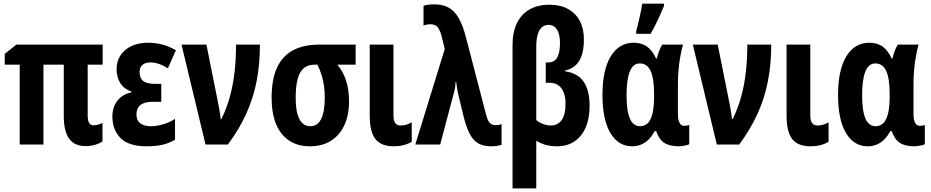

<svg xmlns="http://www.w3.org/2000/svg" viewBox="-20 -791 5096 1051"><path d="M491.2 -105Q502.4 -105 516.1 -108.4Q529.8 -111.8 541 -118.2V-17.1Q522.9 -4.4 498.3 2.2Q473.6 8.8 448.2 8.8Q387.7 8.8 358.4 -32Q329.1 -72.8 329.1 -155.8V-437H217.8V0H87.9V-437H5.9V-496.1L69.8 -546.9H542V-437H460V-159.2Q460 -130.9 468 -117.9Q476.1 -105 491.2 -105Z M862.8 -332V-233.9H819.8Q786.1 -233.9 765.6 -225.6Q745.1 -217.3 736.1 -201.7Q727.1 -186 727.1 -164.1Q727.1 -143.1 736.3 -128.9Q745.6 -114.7 763.4 -107.4Q781.2 -100.1 806.2 -100.1Q837.9 -100.1 872.6 -110.4Q907.2 -120.6 938 -140.1V-25.9Q902.8 -5.9 866.7 2Q830.6 9.8 783.2 9.8Q684.1 9.8 639.6 -35.4Q595.2 -80.6 595.2 -152.8Q595.2 -204.1 622.8 -239.7Q650.4 -275.4 699.2 -285.2V-290Q660.2 -302.7 639.2 -335Q618.2 -367.2 618.2 -412.1Q618.2 -455.6 639.6 -488.3Q661.1 -521 700.2 -539.1Q739.3 -557.1 791 -557.1Q829.1 -557.1 866 -547.9Q902.8 -538.6 942.9 -516.1L898.9 -417Q875 -432.6 850.8 -440.9Q826.7 -449.2 805.2 -449.2Q775.4 -449.2 759.8 -435.8Q744.1 -422.4 744.1 -397.9Q744.1 -362.3 764.4 -347.2Q784.7 -332 828.1 -332Z M973.6 -546.9H1109.9L1173.8 -228Q1177.2 -210.9 1179.9 -195.6Q1182.6 -180.2 1184.8 -166.3Q1187 -152.3 1188 -139.2H1191.9Q1221.7 -199.7 1239 -263.9Q1256.3 -328.1 1264.2 -398.7Q1272 -469.2 1272 -546.9H1402.8Q1402.8 -439.9 1384.8 -346.9Q1366.7 -253.9 1328.1 -168.7Q1289.6 -83.5 1227.5 0H1105Z M1890.6 -236.8Q1890.6 -160.6 1864.7 -105.2Q1838.9 -49.8 1791 -20Q1743.2 9.8 1677.7 9.8Q1608.9 9.8 1561.8 -22Q1514.6 -53.7 1490.7 -113Q1466.8 -172.4 1466.8 -255.9Q1466.8 -354.5 1495.6 -418.9Q1524.4 -483.4 1582.8 -515.1Q1641.1 -546.9 1730.5 -546.9H1926.8V-437H1826.7Q1858.4 -399.9 1874.5 -349.6Q1890.6 -299.3 1890.6 -236.8ZM1598.6 -256.8Q1598.6 -202.6 1607.9 -168Q1617.2 -133.3 1635.3 -116.7Q1653.3 -100.1 1678.7 -100.1Q1717.8 -100.1 1737.8 -139.6Q1757.8 -179.2 1757.8 -257.8Q1757.8 -290 1753.7 -320.1Q1749.5 -350.1 1740.7 -379.2Q1731.9 -408.2 1717.8 -437H1702.6Q1647.9 -437 1623.3 -393.6Q1598.6 -350.1 1598.6 -256.8Z M2133.8 -546.9V-159.2Q2133.8 -130.9 2143.6 -117.4Q2153.3 -104 2172.9 -104Q2188.5 -104 2204.1 -108.6Q2219.7 -113.3 2233.9 -121.1V-15.1Q2212.9 -2.4 2188.2 3.7Q2163.6 9.8 2134.8 9.8Q2089.8 9.8 2060.8 -7.1Q2031.7 -23.9 2017.8 -60.8Q2003.9 -97.7 2003.9 -157.2V-546.9Z M2253.4 0 2414.6 -522.9 2398.4 -588.9Q2392.1 -616.2 2379.4 -637.2Q2366.7 -658.2 2336.4 -658.2Q2326.2 -658.2 2316.9 -656.5Q2307.6 -654.8 2298.3 -651.9V-759.8Q2307.6 -762.7 2316.9 -764.2Q2326.2 -765.6 2336.7 -766.4Q2347.2 -767.1 2358.4 -767.1Q2402.3 -767.1 2434.3 -750.2Q2466.3 -733.4 2489.5 -694.3Q2512.7 -655.3 2530.3 -587.9L2640.6 -164.1Q2646 -142.1 2653.1 -129.4Q2660.2 -116.7 2669.9 -111.3Q2679.7 -106 2692.4 -106Q2702.1 -106 2710.4 -107.4Q2718.8 -108.9 2725.6 -111.8V2Q2717.8 4.4 2708.5 6.1Q2699.2 7.8 2689.2 8.8Q2679.2 9.8 2668.5 9.8Q2627.4 9.8 2599.9 -5.1Q2572.3 -20 2553.5 -54.2Q2534.7 -88.4 2519.5 -146L2490.7 -265.1Q2488.3 -273.9 2486.3 -283.4Q2484.4 -293 2482.9 -302.5Q2481.4 -312 2480 -321.8Q2478.5 -331.5 2477.5 -341.8H2473.6Q2473.1 -324.7 2470.7 -309.8Q2468.3 -294.9 2464.4 -282.2L2389.6 0Z M2987.3 -765.1Q3047.4 -765.1 3089.6 -741.7Q3131.8 -718.3 3154.1 -675.8Q3176.3 -633.3 3176.3 -575.2Q3176.3 -499.5 3150.4 -457.5Q3124.5 -415.5 3072.3 -404.8V-400.9Q3143.1 -390.6 3175.3 -343.3Q3207.5 -295.9 3207.5 -210.9Q3207.5 -143.1 3186 -93.5Q3164.6 -43.9 3124.8 -17.1Q3085 9.8 3029.3 9.8Q2992.7 9.8 2964.8 1.5Q2937 -6.8 2915.5 -21V240.2H2785.6V-544.9Q2785.6 -615.2 2809.6 -664.3Q2833.5 -713.4 2878.7 -739.3Q2923.8 -765.1 2987.3 -765.1ZM2983.4 -654.8Q2960.9 -654.8 2945.8 -641.4Q2930.7 -627.9 2923.1 -601.3Q2915.5 -574.7 2915.5 -535.2V-133.8Q2929.2 -121.6 2951.9 -112.8Q2974.6 -104 2992.7 -104Q3033.2 -104 3054.4 -133.5Q3075.7 -163.1 3075.7 -223.1Q3075.7 -259.8 3065.4 -285.4Q3055.2 -311 3035.9 -324.5Q3016.6 -337.9 2988.3 -337.9H2967.3V-449.2H2981.4Q3014.6 -449.2 3030 -476.3Q3045.4 -503.4 3045.4 -555.2Q3045.4 -604 3028.8 -629.4Q3012.2 -654.8 2983.4 -654.8Z M3483.9 -100.1Q3509.8 -100.1 3526.9 -117.9Q3543.9 -135.7 3552.2 -172.4Q3560.5 -209 3560.5 -265.1V-272Q3560.5 -361.3 3541.5 -402.6Q3522.5 -443.8 3481.9 -443.8Q3444.8 -443.8 3427.2 -398.9Q3409.7 -354 3409.7 -270Q3409.7 -183.6 3428 -141.8Q3446.3 -100.1 3483.9 -100.1ZM3440.9 9.8Q3363.8 9.8 3320.8 -63.7Q3277.8 -137.2 3277.8 -271Q3277.8 -408.2 3323.2 -482.7Q3368.7 -557.1 3448.7 -557.1Q3493.2 -557.1 3522.7 -535.4Q3552.2 -513.7 3570.8 -471.2H3575.7Q3581.5 -495.1 3589.1 -514.6Q3596.7 -534.2 3605.5 -546.9H3718.8Q3710.4 -518.1 3704.1 -482.7Q3697.8 -447.3 3694.3 -409.2Q3690.9 -371.1 3690.9 -334V-166Q3690.9 -134.8 3700 -118.4Q3709 -102.1 3725.6 -102.1Q3733.9 -102.1 3740.7 -103.5Q3747.6 -105 3752.9 -106.9V-2Q3749.5 1 3738.5 3.7Q3727.5 6.3 3715.8 8.1Q3704.1 9.8 3696.8 9.8Q3644 9.8 3615.5 -9.5Q3586.9 -28.8 3571.8 -73.2H3563.5Q3549.8 -46.4 3531.2 -27.8Q3512.7 -9.3 3490 0.2Q3467.3 9.8 3440.9 9.8ZM3462.4 -606V-620.1Q3465.3 -630.4 3470.5 -651.1Q3475.6 -671.9 3481 -695.8Q3486.3 -719.7 3490.5 -740.2Q3494.6 -760.7 3495.6 -771H3614.7V-758.8Q3605 -734.9 3593.3 -708.7Q3581.5 -682.6 3568.6 -656.5Q3555.7 -630.4 3541.5 -606Z M3772.5 -546.9H3908.7L3972.7 -228Q3976.1 -210.9 3978.8 -195.6Q3981.4 -180.2 3983.6 -166.3Q3985.8 -152.3 3986.8 -139.2H3990.7Q4020.5 -199.7 4037.8 -263.9Q4055.2 -328.1 4063 -398.7Q4070.8 -469.2 4070.8 -546.9H4201.7Q4201.7 -439.9 4183.6 -346.9Q4165.5 -253.9 4127 -168.7Q4088.4 -83.5 4026.4 0H3903.8Z M4415.5 -546.9V-159.2Q4415.5 -130.9 4425.3 -117.4Q4435.1 -104 4454.6 -104Q4470.2 -104 4485.8 -108.6Q4501.5 -113.3 4515.6 -121.1V-15.1Q4494.6 -2.4 4470 3.7Q4445.3 9.8 4416.5 9.8Q4371.6 9.8 4342.5 -7.1Q4313.5 -23.9 4299.6 -60.8Q4285.6 -97.7 4285.6 -157.2V-546.9Z M4773.4 -100.1Q4799.3 -100.1 4816.4 -117.9Q4833.5 -135.7 4841.8 -172.4Q4850.1 -209 4850.1 -265.1V-272Q4850.1 -361.3 4831.1 -402.6Q4812 -443.8 4771.5 -443.8Q4734.4 -443.8 4716.8 -398.9Q4699.2 -354 4699.2 -270Q4699.2 -183.6 4717.5 -141.8Q4735.8 -100.1 4773.4 -100.1ZM4730.5 9.8Q4653.3 9.8 4610.4 -63.7Q4567.4 -137.2 4567.4 -271Q4567.4 -408.2 4612.8 -482.7Q4658.2 -557.1 4738.3 -557.1Q4782.7 -557.1 4812.3 -535.4Q4841.8 -513.7 4860.4 -471.2H4865.2Q4871.1 -495.1 4878.7 -514.6Q4886.2 -534.2 4895 -546.9H5008.3Q5000 -518.1 4993.7 -482.7Q4987.3 -447.3 4983.9 -409.2Q4980.5 -371.1 4980.5 -334V-166Q4980.5 -134.8 4989.5 -118.4Q4998.5 -102.1 5015.1 -102.1Q5023.4 -102.1 5030.3 -103.5Q5037.1 -105 5042.5 -106.9V-2Q5039.1 1 5028.1 3.7Q5017.1 6.3 5005.4 8.1Q4993.7 9.8 4986.3 9.8Q4933.6 9.8 4905 -9.5Q4876.5 -28.8 4861.3 -73.2H4853Q4839.4 -46.4 4820.8 -27.8Q4802.2 -9.3 4779.5 0.2Q4756.8 9.8 4730.5 9.8Z"/></svg>

Font: Open Sans Condensed
Style: Regular
Weight: 400
Width: 3
Designer: Monotype Design Team
Foundry: Monotype Imaging Inc.
Version: Version 3.000